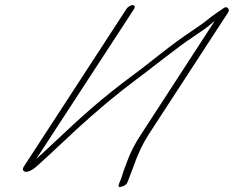

<svg xmlns="http://www.w3.org/2000/svg" viewBox="-20 -690 919 754"><path d="M476.6 -655 73.7 -36C69.3 -29 68.8 -24 71.8 -20C82.4 -7 107.8 -22 127.7 -40C170.4 -78 233 -138 280.6 -182C359.1 -254 437.6 -320 516.7 -379C537 -394 559.4 -411 580.8 -428C620.1 -459 652.4 -482 689.7 -511C712.5 -529 780.7 -572 801.6 -590C810.5 -598 818.5 -604 823.4 -608L533.8 -162C510.5 -127 491.3 -90 478.1 -53L463.4 -13L458.5 3C457.1 8 454.6 15 451.2 22L447.2 32C444.3 42 445.3 46 453.3 44C464.3 42 477.3 36 480.7 25L485.1 14C490 0 494.4 -9 498.8 -22L505.2 -39C522.3 -88 542 -128 563.8 -162L875.7 -641C879.7 -647 879.6 -653 875.1 -658C870.5 -663 864.5 -663 856.6 -657C837.7 -643 815.3 -630 794.4 -612C782.5 -602 761.1 -587 729.8 -566C698.4 -545 656.6 -515 607.4 -476C558.2 -437 522.9 -410 502.5 -395C378.2 -303 306.2 -238 179.1 -118C154.8 -95 134.9 -77 122 -65L506.6 -655C511.5 -663 509 -670 501 -670C493 -670 481.5 -663 476.6 -655Z"/></svg>

Font: MewTooHand
Style: UltimateIta
Weight: 400
Designer: Mew Too, Robert Jablonski
Version: Version 0.77